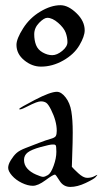

<svg xmlns="http://www.w3.org/2000/svg" viewBox="-20 -717 398 745"><path d="M308.6 -599.1Q308.6 -576.2 288.1 -541.3Q267.6 -506.3 225.6 -482.4Q183.6 -458.5 139.2 -458.5Q104 -458.5 74 -483.2Q43.9 -507.8 43.9 -543Q43.9 -566.4 69.6 -606.9Q95.2 -647.5 136.5 -672.1Q177.7 -696.8 214.8 -696.8Q244.6 -696.8 276.6 -666Q308.6 -635.3 308.6 -599.1ZM241.7 -553.7Q241.7 -571.8 234.9 -590.3Q228 -608.9 205.6 -628.4Q183.1 -647.9 163.6 -647.9Q150.9 -647.9 131.8 -628.4Q112.8 -608.9 112.8 -584Q112.8 -560.5 119.9 -542.2Q127 -523.9 145.8 -513.4Q164.6 -502.9 182.6 -502.9Q201.2 -502.9 221.4 -519.5Q241.7 -536.1 241.7 -553.7ZM262.2 -203.6Q262.2 -185.1 261.7 -163.1L258.8 -69.8Q263.7 -63.5 283.4 -45.2Q303.2 -26.9 317.9 -26.9Q334.5 -26.9 346.2 -33.2Q357.9 -39.6 357.9 -38.6Q357.9 -37.6 351.1 -29.8Q344.2 -22 312 -6.8Q279.8 8.3 252.9 8.3Q226.1 8.3 211.2 -15.6Q196.3 -39.6 193.4 -39.6Q186 -39.6 156.7 -17.8Q127.4 3.9 107.4 3.9Q87.9 3.9 64.7 -7.3Q41.5 -18.6 26.6 -35.6Q11.7 -52.7 11.7 -65.9Q11.7 -79.1 22.2 -95.9Q32.7 -112.8 43.9 -123Q55.2 -133.3 79.3 -142.6Q103.5 -151.9 131.1 -162.6Q158.7 -173.3 175.8 -178Q192.9 -182.6 196.5 -189.2Q200.2 -195.8 200.2 -209Q200.2 -228.5 194.6 -249Q189 -269.5 178 -291.5Q167 -313.5 158.7 -318.6Q150.4 -323.7 138.7 -323.7Q131.8 -323.7 119.6 -319.3Q107.4 -314.9 81.1 -301.5Q54.7 -288.1 54.7 -294.4Q54.7 -297.9 115 -329.3Q175.3 -360.8 200.7 -360.8Q217.8 -360.8 234.6 -339.1Q251.5 -317.4 256.8 -284.9Q262.2 -252.4 262.2 -203.6ZM198.7 -127.9Q198.7 -150.9 195.8 -153.6Q192.9 -156.2 189.5 -156.2Q186 -156.2 182.1 -156.2Q173.8 -156.2 137.9 -146.5Q102.1 -136.7 87.6 -125.5Q73.2 -114.3 73.2 -96.7Q73.2 -77.1 85.9 -63Q98.6 -48.8 119.4 -39.8Q140.1 -30.8 147 -30.8Q154.3 -30.8 166 -37.8Q177.7 -44.9 188.2 -74Q198.7 -103 198.7 -127.9Z"/></svg>

Font: Eadui
Style: Medium
Weight: 500
Designer: Peter S. Baker
Version: Version 1.1